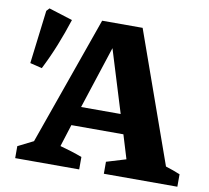

<svg xmlns="http://www.w3.org/2000/svg" viewBox="-75 -752 912 836"><g transform="rotate(10 380.5 -334.0)"><path d="M697 -78Q714 -73 730 -67Q746 -61 761 -55V0H436V-53L522 -79L490 -184H260L229 -86Q255 -79 279 -71.5Q303 -64 327 -55V0H44V-53L112 -87L313 -655H492ZM288 -269H463L378 -545ZM90 -406 37 -419 66 -655 78 -668 183 -635Q164 -576 141 -518.5Q118 -461 90 -406Z"/></g></svg>

Font: Piazzolla
Style: Bold
Weight: 700
Designer: Juan Pablo del Peral
Foundry: Huerta Tipografica
Version: Version 1.330